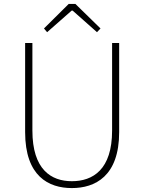

<svg xmlns="http://www.w3.org/2000/svg" viewBox="-20 -945 734 978"><path d="M346 13C464 13 587 -47 587 -272V-726H551V-280C551 -81 453 -22 346 -22C241 -22 145 -81 145 -280V-726H108V-272C108 -47 228 13 346 13ZM204 -800 220 -781 345 -891H350L474 -781L492 -800L364 -925H330Z"/></svg>

Font: Genne Gothic ExtraLight
Style: Regular
Weight: 250
Designer: Ryoko NISHIZUKA (kana & ideographs); Paul D. Hunt (Latin, Greek & Cyrillic); Wenlong ZHANG (bopomofo); Sandoll Communica
Foundry: Adobe Systems Incorporated
Version: Version 1.004;PS 1.004;hotconv 16.6.51;makeotf.lib2.5.65220